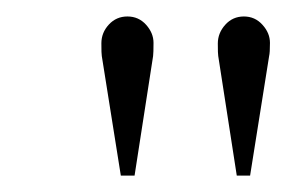

<svg xmlns="http://www.w3.org/2000/svg" viewBox="-20 -618 346 232"><path d="M165 -550.3 142.6 -405.8H126L103 -550.3Q102.5 -552.7 102.5 -565.7Q102.5 -578.6 111.6 -588.4Q120.6 -598.1 134 -598.1Q147.5 -598.1 156.5 -588.1Q165.5 -578.1 165.5 -566.2Q165.5 -554.2 165 -550.3ZM305.2 -550.3 282.2 -405.8H266.1L243.7 -550.3Q243.2 -552.7 243.2 -565.4Q243.2 -578.1 252.2 -588.1Q261.2 -598.1 274.7 -598.1Q288.1 -598.1 297.1 -588.1Q306.2 -578.1 306.2 -566.2Q306.2 -554.2 305.2 -550.3Z"/></svg>

Font: RIT Rachana
Style: Regular
Weight: 400
Designer: Hussain KH
Version: 1.4.7